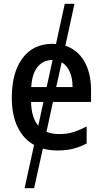

<svg xmlns="http://www.w3.org/2000/svg" viewBox="-20 -780 540 1008"><path d="M109 208 159 -19Q103 -50 72.5 -113Q42 -176 42 -267Q42 -400 98.5 -475Q155 -550 256 -550Q266 -550 274 -549L320 -760H371L323 -540Q387 -519 422.5 -458Q458 -397 458 -306V-245H258L224 -88Q253 -76 291 -76Q334 -76 368.5 -87.5Q403 -99 435 -116V-27Q404 -10 367.5 0Q331 10 282 10Q240 10 205 0L159 208ZM144 -323H225L256 -465H255Q207 -465 177.5 -429Q148 -393 144 -323ZM361 -323Q361 -370 346 -403.5Q331 -437 304 -453L275 -323ZM143 -245Q145 -162 181 -120L208 -245Z"/></svg>

Font: Noto Sans Mono ExtraCondensed Medium
Style: Regular
Weight: 500
Width: 2
Designer: Monotype Design Team
Foundry: Monotype Imaging Inc.
Version: Version 2.014